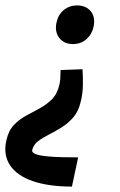

<svg xmlns="http://www.w3.org/2000/svg" viewBox="-51 -490 443 710"><path d="M254 -234Q256 -209 255.5 -175.5Q255 -142 247 -112Q239 -78 220 -56Q201 -34 177 -19Q153 -4 130 7.5Q107 19 90 32Q73 45 68 65Q66 74 81 80Q96 86 133.5 89Q171 92 238 92L215 200Q130 200 71 180Q12 160 -14 121Q-40 82 -27 27Q-19 -8 1 -28.5Q21 -49 46 -62.5Q71 -76 96 -89.5Q121 -103 141 -123Q161 -143 169 -178Q171 -187 172 -201Q173 -215 173 -231ZM234 -470Q257 -470 272.5 -459.5Q288 -449 294 -431.5Q300 -414 295 -391Q289 -363 268.5 -345Q248 -327 218 -327Q196 -327 180.5 -338Q165 -349 159 -367Q153 -385 158 -407Q164 -436 185 -453Q206 -470 234 -470Z"/></svg>

Font: Ysabeau Office
Style: Bold Italic
Weight: 700
Italic angle: -12°
Designer: Christian Thalmann (Catharsis Fonts)
Version: Version 2.001;gftools[0.9.30]; featfreeze: tnum,lnum,ss02